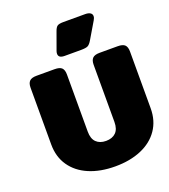

<svg xmlns="http://www.w3.org/2000/svg" viewBox="-167 -1055 1049 1190"><g transform="rotate(-20 358.0 -460.5)"><path d="M286 -764Q286 -772 289 -781L331 -897Q339 -920 350 -928Q361 -936 391 -936H534Q555 -936 567 -928.5Q579 -921 579 -907Q579 -895 571 -882L507 -774Q493 -750 480 -743Q467 -736 433 -736H326Q286 -736 286 -764ZM60 -249V-623Q60 -652 73.5 -666Q87 -680 120 -680H239Q273 -680 286.5 -666.5Q300 -653 300 -623V-246Q300 -199 323.5 -176Q347 -153 388 -153Q429 -153 452.5 -176Q476 -199 476 -246V-623Q476 -652 489.5 -666Q503 -680 536 -680H655Q689 -680 702.5 -666.5Q716 -653 716 -623V-249Q716 -167 675 -107.5Q634 -48 560 -16.5Q486 15 388 15Q290 15 216 -16.5Q142 -48 101 -107.5Q60 -167 60 -249Z"/></g></svg>

Font: Mitr
Style: Bold
Weight: 700
Designer: Thanarat Vachiruckul
Foundry: Cadson Demak
Version: Version 1.002